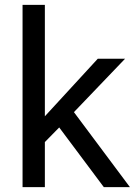

<svg xmlns="http://www.w3.org/2000/svg" viewBox="-20 -770 558 790"><path d="M72.8 0V-750H164.6V-291.5L382.3 -528.3H494.6L284.2 -308.6L514.6 0H407.2L223.6 -245.6L164.6 -185.5V0Z"/></svg>

Font: Bert Sans Medium
Style: Regular
Weight: 500
Designer: Christian Robertson, Adam Twardoch, & Cristiano Sobral
Foundry: Google
Version: Version 12.135;January 10, 2020;FontCreator 12.0.0.2547 64-b